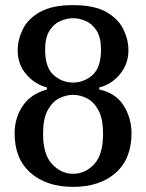

<svg xmlns="http://www.w3.org/2000/svg" viewBox="-20 -729 570 749"><path d="M367 -380Q432 -366 462.5 -317Q493 -268 493 -209Q493 -109 431 -54.5Q369 0 265 0Q162 0 99.5 -54.5Q37 -109 37 -209Q37 -268 68 -315Q99 -362 163 -380V-388Q116 -400 82.5 -439Q49 -478 49 -532Q49 -573 68.5 -614Q88 -655 135.5 -682Q183 -709 265 -709Q348 -709 395 -682Q442 -655 461.5 -614.5Q481 -574 481 -533Q481 -479 447.5 -439Q414 -399 367 -388ZM265 -407Q308 -407 341 -436.5Q374 -466 374 -535Q374 -583 356.5 -610Q339 -637 314 -647.5Q289 -658 265 -658Q242 -658 216.5 -647.5Q191 -637 173.5 -610Q156 -583 156 -535Q156 -466 189 -436.5Q222 -407 265 -407ZM148 -207Q148 -126 183.5 -88.5Q219 -51 265 -51Q312 -51 347 -88Q382 -125 382 -207Q382 -265 364.5 -298Q347 -331 320 -345Q293 -359 265 -359Q237 -359 210 -345Q183 -331 165.5 -298Q148 -265 148 -207Z"/></svg>

Font: Marmelad
Style: Regular
Weight: 400
Designer: Manvel Shmavonyan
Foundry: Cyreal
Version: Version 1.110; ttfautohint (v1.8.4.7-5d5b)